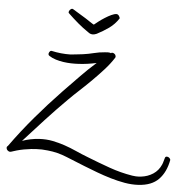

<svg xmlns="http://www.w3.org/2000/svg" viewBox="-128 -720 947 974"><g transform="rotate(5 346.0 -233.5)"><path d="M762.7 55.7Q751 119.1 715.3 155.8Q679.7 192.4 612.3 196.3Q578.1 198.2 542 191.9Q505.9 185.5 469.7 174.8Q433.6 164.1 398.4 150.9Q363.3 137.7 331.1 125Q284.2 106.4 236.8 86.9Q189.5 67.4 139.6 62.5Q124 60.5 109.4 60.1Q94.7 59.6 80.1 60.5Q73.2 61.5 67.4 61.5Q61.5 61.5 54.7 62.5Q36.1 64.5 18.1 67.9Q0 71.3 -17.6 76.2Q-25.4 78.1 -34.7 81.5Q-43.9 85 -50.8 85.9Q-56.6 85.9 -62.5 81.1Q-68.4 76.2 -69.3 70.3Q-71.3 61.5 -64.5 57.6Q-7.8 -21.5 55.7 -96.2Q119.1 -170.9 186.5 -241.2Q226.6 -282.2 265.6 -322.8Q304.7 -363.3 347.7 -401.4Q326.2 -396.5 301.8 -393.1Q277.3 -389.6 254.9 -388.7Q238.3 -387.7 218.8 -388.2Q199.2 -388.7 179.2 -391.6Q159.2 -394.5 140.1 -400.4Q121.1 -406.2 106.4 -416Q100.6 -419.9 100.6 -423.8Q99.6 -428.7 103.5 -435.5Q107.4 -442.4 113.3 -442.4H115.2Q163.1 -431.6 211.9 -432.6Q228.5 -434.6 243.7 -436Q258.8 -437.5 274.4 -439.5Q302.7 -443.4 329.6 -450.2Q356.4 -457 384.8 -459Q389.6 -460 400.4 -460Q411.1 -460 416 -457Q417 -460 421.9 -460Q427.7 -460 433.6 -455.6Q439.5 -451.2 440.4 -444.3Q441.4 -441.4 439.5 -436.5Q418.9 -404.3 391.6 -374Q364.3 -343.8 335 -314.5Q305.7 -285.2 275.4 -257.3Q245.1 -229.5 217.8 -202.1Q162.1 -146.5 109.9 -89.8Q57.6 -33.2 4.9 25.4Q45.9 10.7 91.8 7.8Q127.9 5.9 159.7 12.2Q191.4 18.6 221.7 28.8Q252 39.1 282.2 52.7Q312.5 66.4 345.7 79.1Q402.3 101.6 460 122.1Q517.6 142.6 577.1 152.3Q596.7 155.3 612.3 154.3Q618.2 154.3 622.1 153.3Q656.2 149.4 683.1 131.8Q710 114.3 723.6 83Q727.5 74.2 729.5 65.4Q731.4 56.6 734.4 48.8Q736.3 41 744.1 41Q750 41 755.4 44.9Q760.7 48.8 762.7 55.7ZM444.3 -636.7Q423.8 -605.5 395.5 -585.4Q367.2 -565.4 335 -548.8Q323.2 -543.9 315.4 -543.9Q302.7 -543.9 293 -551.8Q263.7 -571.3 236.8 -594.2Q210 -617.2 184.6 -641.6Q184.6 -642.6 184.1 -643.6Q183.6 -644.5 183.6 -645.5Q183.6 -651.4 189 -657.7Q194.3 -664.1 200.2 -664.1H203.1L270.5 -623Q273.4 -621.1 280.3 -616.7Q287.1 -612.3 294.9 -606.9Q302.7 -601.6 309.1 -597.7Q315.4 -593.8 316.4 -593.8Q324.2 -600.6 338.4 -611.3Q352.5 -622.1 368.7 -632.3Q384.8 -642.6 400.4 -649.9Q416 -657.2 426.8 -657.2Q433.6 -657.2 439 -649.9Q444.3 -642.6 444.3 -636.7Z"/></g></svg>

Font: Calligraffitti
Style: Regular
Weight: 400
Designer: Dathan Boardman
Foundry: Open Window
Version: Version 1.002